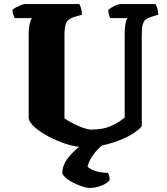

<svg xmlns="http://www.w3.org/2000/svg" viewBox="-20 -724 823 944"><path d="M401 0Q358 0 311 -14.5Q264 -29 222 -51Q180 -73 152 -97.5Q124 -122 121 -143V-561Q121 -587 126 -607.5Q131 -628 138 -635H52Q50 -640 46 -651Q42 -662 41 -675Q46 -681 58.5 -687.5Q71 -694 83.5 -699Q96 -704 101 -704H370Q374 -698 378.5 -683.5Q383 -669 383 -652L340 -639Q320 -633 308.5 -616.5Q297 -600 297 -553V-142Q314 -130 339 -117Q364 -104 388.5 -95.5Q413 -87 429 -87Q486 -87 525 -104Q564 -121 593 -146V-560Q593 -586 597 -607Q601 -628 607 -635H523Q519 -640 516 -651Q513 -662 512 -675Q518 -681 530 -688Q542 -695 554 -699.5Q566 -704 572 -704H744Q749 -697 753 -684.5Q757 -672 758 -652L726 -642Q707 -636 696.5 -628Q686 -620 681.5 -602.5Q677 -585 677 -550V-103Q654 -76 608 -52.5Q562 -29 506.5 -14.5Q451 0 401 0ZM421 200Q405 200 376.5 190Q348 180 322 164Q296 148 286 129Q286 88 316 50.5Q346 13 386 -14L494 -18Q468 0 449 23.5Q430 47 420.5 67Q411 87 411 96Q426 109 450 117Q474 125 511 126Q519 139 519 162Q506 178 478 189Q450 200 421 200Z"/></svg>

Font: Texturina Black
Style: Regular
Weight: 900
Designer: Guillermo Torres Carreño
Foundry: Omnibus-Type
Version: Version 1.002; ttfautohint (v1.8.3)